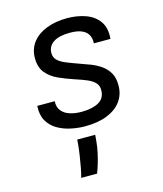

<svg xmlns="http://www.w3.org/2000/svg" viewBox="-120 -644 840 992"><g transform="rotate(-15 300.0 -148.0)"><path d="M279 8.5Q242 8.5 203.2 0.2Q164.5 -8 132.5 -26.8Q100.5 -45.5 82.2 -77.5Q64 -109.5 67 -157.5H160.5Q158.5 -125.5 174.8 -105.8Q191 -86 219 -77.2Q247 -68.5 281 -68.5Q337.5 -68.5 372.2 -87.5Q407 -106.5 407.5 -150.5Q408 -175 393 -190.8Q378 -206.5 351.2 -217.8Q324.5 -229 288.5 -240.5Q246 -254.5 206.8 -272.2Q167.5 -290 143 -320.2Q118.5 -350.5 119 -401Q120 -450 147.8 -484.5Q175.5 -519 223.5 -537.2Q271.5 -555.5 332 -555.5Q386 -555.5 431 -539.5Q476 -523.5 501.5 -488.2Q527 -453 522 -394H433Q435 -419.5 425 -438.5Q415 -457.5 391.5 -468.2Q368 -479 328 -479Q269 -479 238.8 -458.8Q208.5 -438.5 208 -402.5Q208 -379 223 -364Q238 -349 266.5 -337.2Q295 -325.5 334.5 -311.5Q360.5 -302.5 389.5 -291.5Q418.5 -280.5 443.8 -263Q469 -245.5 484.8 -218.5Q500.5 -191.5 500 -150Q499.5 -102 473.2 -66.5Q447 -31 397.8 -11.2Q348.5 8.5 279 8.5ZM190 260.5Q196 240 201.8 209.8Q207.5 179.5 212.2 148.2Q217 117 219 93.5L221.5 64H317.5L314.5 99.5Q312 127.5 305.5 157.5Q299 187.5 290.8 214.5Q282.5 241.5 275 260.5Z"/></g></svg>

Font: Spline Sans Mono
Style: Italic
Weight: 400
Italic angle: -4°
Monospace: yes
Designer: Eben Sorkin, Mirko Velimirovic
Foundry: Sorkin Type
Version: Version 1.004